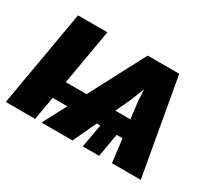

<svg xmlns="http://www.w3.org/2000/svg" viewBox="-112 -721 1014 913"><g transform="rotate(30 395.5 -264.0)"><path d="M418.9 -224.1 401.9 -128.4H43.9L61 -224.1ZM502.4 -303.2 359.9 0H189.9L467.8 -528.3H591.8ZM576.7 0 536.6 -318.4 526.4 -528.3H641.1L734.9 0ZM694.3 -224.6 677.2 -127.9H299.8L316.9 -224.6ZM536.1 -170.9 506.3 0H416.5L446.8 -170.9ZM246.6 -528.3 154.8 0H-6.3L85.4 -528.3Z"/></g></svg>

Font: Roboto Black
Style: Italic
Weight: 900
Italic angle: -12°
Designer: Christian Robertson
Foundry: Google
Version: Version 3.0; 2020